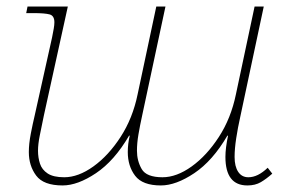

<svg xmlns="http://www.w3.org/2000/svg" viewBox="-20 -556 890 586"><path d="M171 10Q113 10 90.5 -20Q68 -50 68 -92Q68 -117 74 -148Q80 -179 86 -204L139 -442Q142 -457 144 -468.5Q146 -480 146 -488Q146 -508 131.5 -512Q117 -516 82 -516H60L64 -536H187L114 -204Q107 -170 101.5 -143Q96 -116 96 -96Q96 -75 102 -56.5Q108 -38 125.5 -26.5Q143 -15 176 -15Q219 -15 265 -48Q311 -81 348 -138Q385 -195 400 -268L457 -536H485L414 -204Q407 -172 402.5 -145.5Q398 -119 398 -96Q398 -65 412.5 -40Q427 -15 476 -15Q519 -15 565 -48Q611 -81 648 -138Q685 -195 700 -268L757 -536H785L713 -198Q706 -167 701 -134.5Q696 -102 696 -77Q696 -48 707 -31.5Q718 -15 738 -15Q767 -15 797 -44L811 -26Q793 -10 776 0Q759 10 735 10Q668 10 668 -77Q668 -104 676 -142H674Q629 -65 573 -27.5Q517 10 471 10Q415 10 392.5 -19.5Q370 -49 370 -92Q370 -117 376 -142H374Q329 -65 273 -27.5Q217 10 171 10Z"/></svg>

Font: Noto Serif Thin
Style: Italic
Weight: 100
Italic angle: -12°
Designer: Monotype Design Team
Foundry: Monotype Imaging Inc.
Version: Version 2.014; ttfautohint (v1.8.4.7-5d5b)